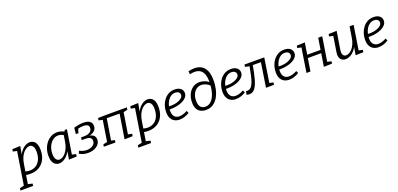

<svg xmlns="http://www.w3.org/2000/svg" viewBox="-32 -2014 7223 3482"><g transform="rotate(-20 3580.0 -273.0)"><path d="M-52.7 230 -46 186.5 70.1 159.1 30.6 201.3 138.5 -479.9 151.2 -463.2 59.9 -481.9 66.6 -525.4 220.9 -531.4 184.5 -328.5 163.5 -297Q187.1 -379.3 227.2 -432.5Q267.4 -485.7 314.6 -511.4Q361.7 -537.1 404.8 -537.1Q442.8 -537.1 474.4 -516.9Q506.1 -496.7 525.1 -453.4Q544.1 -410 544.1 -339.3Q544.1 -242.7 511 -169.7Q477.8 -96.7 417.9 -52.3Q358.1 -8 275.8 3.5Q193.4 15 95.1 -10.6L142.9 -17.3L107.9 203.3L79.8 158.1L198.9 186.5L192.2 230ZM147.3 -44.5 130.2 -71.6Q205.8 -46.2 267.4 -54.7Q329 -63.2 372.9 -99.4Q416.8 -135.5 440.7 -194.9Q464.5 -254.4 464.5 -331.6Q464.5 -406.9 439 -440Q413.5 -473.1 375.9 -473.1Q348.6 -473.1 317.8 -456.6Q287.1 -440.2 257.8 -407Q228.5 -373.9 205.9 -323.3Q183.2 -272.7 172.6 -204.4Z M778.9 9Q740.9 9 708.9 -11.5Q676.9 -32 657.9 -75Q638.9 -118 638.9 -187Q638.9 -259 660.9 -322.4Q682.9 -385.7 722.4 -434Q761.9 -482.4 815.3 -509.9Q868.6 -537.4 931 -537.4Q968.3 -537.4 1008.9 -525.5Q1049.4 -513.7 1091.7 -485.7L1057.3 -490.4L1077 -527.7L1120.8 -528L1040.8 -23.7L1013.7 -72.9L1123.8 -45.8L1116.8 -1.3L966.5 3.7L999.2 -194.9L1022.3 -231.7Q999.3 -150.1 958 -96.4Q916.6 -42.7 869.1 -16.8Q821.6 9 778.9 9ZM807.1 -55.6Q834.4 -55.6 865.4 -72.1Q896.3 -88.5 925.1 -121.7Q953.9 -154.8 976.8 -205.4Q999.8 -256 1010.5 -324.3L1033.1 -465.6L1046.8 -437.2Q1015.9 -457.5 986.6 -466.8Q957.3 -476.1 929 -476.1Q883 -476.1 844.6 -453.5Q806.1 -430.8 777.8 -391.7Q749.5 -352.6 734.1 -302Q718.6 -251.3 718.6 -195.4Q718.6 -122.5 744 -89Q769.5 -55.6 807.1 -55.6Z M1339 9Q1294.3 9 1250.8 -2.1Q1207.3 -13.3 1170.3 -35.6L1193.3 -86.5Q1224.3 -68.2 1260.8 -58.4Q1297.3 -48.5 1333.3 -48.5Q1375.9 -48.5 1412.5 -62.2Q1449.2 -75.8 1472.3 -102.6Q1495.4 -129.4 1495.4 -167.7Q1495.4 -198.3 1481.6 -215.3Q1467.8 -232.3 1446.8 -239.4Q1425.9 -246.6 1404.4 -248.1Q1383 -249.6 1368.3 -249.6H1303.3L1311.3 -300.4H1375.7Q1442.9 -300.4 1483.7 -329.6Q1524.4 -358.7 1524.4 -407.6Q1524.4 -450.2 1495.5 -466Q1466.5 -481.8 1422.3 -481.8Q1395 -481.8 1363.7 -476.8Q1332.4 -471.8 1300.1 -463.5L1319.8 -483.6L1292.8 -388.3H1241.9L1254.9 -507.7Q1303.3 -521.7 1350.5 -529.4Q1397.6 -537.1 1438.7 -537.1Q1486.4 -537.1 1523.1 -525.2Q1559.7 -513.4 1580.9 -487Q1602.1 -460.7 1602.1 -417Q1602.1 -374 1580.1 -343.5Q1558.1 -313 1520.3 -295.3Q1482.4 -277.7 1434.1 -272.7L1423.7 -282.7Q1501.1 -278 1537.8 -248.5Q1574.4 -219 1574.4 -165Q1574.4 -125.3 1555.8 -93.2Q1537.1 -61 1504.7 -38.1Q1472.4 -15.3 1429.9 -3.1Q1387.3 9 1339 9Z M2040.2 3.3 2118.5 -489.5 2136.5 -466.8 1845.1 -467.5 1870.9 -489.5 1798.9 -39.1 1789.2 -63.2 1871.8 -43.5 1864.8 0H1640.6L1647.6 -43.5L1743 -65.2L1721.9 -39.1L1792.9 -489.6L1809.9 -459.5L1713.9 -481.9L1720.6 -525.4L1871.6 -528H2277.5L2270.8 -485.2L2174.1 -460.5L2196.2 -489.3L2124.2 -39.1L2113.2 -64.5L2203.8 -44.8L2197.1 -1.3Z M2223.3 230 2230 186.5 2346.1 159.1 2306.6 201.3 2414.5 -479.9 2427.2 -463.2 2335.9 -481.9 2342.6 -525.4 2496.9 -531.4 2460.5 -328.5 2439.5 -297Q2463.1 -379.3 2503.2 -432.5Q2543.4 -485.7 2590.6 -511.4Q2637.7 -537.1 2680.8 -537.1Q2718.8 -537.1 2750.4 -516.9Q2782.1 -496.7 2801.1 -453.4Q2820.1 -410 2820.1 -339.3Q2820.1 -242.7 2787 -169.7Q2753.8 -96.7 2693.9 -52.3Q2634.1 -8 2551.8 3.5Q2469.4 15 2371.1 -10.6L2418.9 -17.3L2383.9 203.3L2355.8 158.1L2474.9 186.5L2468.2 230ZM2423.3 -44.5 2406.2 -71.6Q2481.8 -46.2 2543.4 -54.7Q2605 -63.2 2648.9 -99.4Q2692.8 -135.5 2716.7 -194.9Q2740.5 -254.4 2740.5 -331.6Q2740.5 -406.9 2715 -440Q2689.5 -473.1 2651.9 -473.1Q2624.6 -473.1 2593.8 -456.6Q2563.1 -440.2 2533.8 -407Q2504.5 -373.9 2481.9 -323.3Q2459.2 -272.7 2448.6 -204.4Z M3103.9 8.9Q3051.3 8.9 3008.8 -13.1Q2966.3 -35.1 2941.4 -81.5Q2916.5 -128 2916.5 -201.8Q2916.5 -265.3 2935.7 -325Q2954.9 -384.7 2991.8 -432.6Q3028.6 -480.4 3081 -508.6Q3133.4 -536.7 3199.5 -536.7Q3272.9 -536.7 3314.2 -502.7Q3355.5 -468.7 3355.5 -415Q3355.5 -369.8 3326.7 -335Q3297.8 -300.1 3249.4 -276Q3200.9 -251.8 3141.6 -239.6Q3082.4 -227.3 3021.5 -227.3Q3011.4 -227.3 3001.9 -227.4Q2992.5 -227.6 2983 -228.6L2988.4 -285.6Q3000.2 -284.6 3012.7 -283.6Q3025.2 -282.6 3038.2 -282.6Q3079.7 -282.6 3122.4 -290.9Q3165.1 -299.3 3200.5 -315.1Q3235.9 -331 3257.6 -354.2Q3279.4 -377.5 3279.4 -407.5Q3279.4 -439 3255.3 -458.8Q3231.1 -478.5 3188.5 -478.5Q3142.4 -478.5 3106.1 -454.4Q3069.8 -430.3 3044.4 -390.1Q3019.1 -349.8 3005.8 -301Q2992.6 -252.3 2992.6 -203Q2992.6 -123 3027.5 -86.1Q3062.4 -49.3 3119.7 -49.3Q3154.7 -49.3 3194.1 -61.4Q3233.5 -73.5 3273.8 -96.4L3294.4 -50.6Q3246.8 -21 3198 -6Q3149.2 8.9 3103.9 8.9Z M3613 8.4Q3559 8.4 3514.3 -12.8Q3469.6 -34 3443.8 -81.2Q3417.9 -128.4 3417.9 -206.7Q3417.9 -289.1 3448.4 -357.6Q3478.9 -426.1 3535.3 -467.2Q3591.6 -508.4 3668.3 -508.4Q3717.2 -508.4 3767.9 -489.4Q3818.5 -470.4 3862.2 -428.5L3848.1 -371.3Q3812.8 -408.9 3770.1 -428.5Q3727.3 -448.2 3683.7 -448.2Q3628.1 -448.2 3586.3 -417.7Q3544.5 -387.2 3521.1 -333.8Q3497.6 -280.3 3497.6 -210.7Q3497.6 -127.5 3531 -89.7Q3564.5 -51.9 3622.4 -51.9Q3671.3 -51.9 3707.9 -76.2Q3744.6 -100.5 3770.5 -142Q3796.5 -183.5 3812.3 -235.3Q3828.1 -287.1 3835.3 -343.6Q3842.4 -400 3842.4 -453.3Q3842.4 -538.3 3822.3 -596.1Q3802.1 -653.9 3759 -683.2Q3715.9 -712.5 3646.6 -712.5Q3627.6 -712.5 3604.9 -709.6Q3582.3 -706.8 3557 -700.5L3551.9 -760.4Q3583 -768.7 3612.3 -772.4Q3641.7 -776.1 3667.7 -776.1Q3792.4 -776.1 3857.9 -694.2Q3923.4 -612.4 3923.4 -453.3Q3923.4 -371 3906.1 -289Q3888.8 -207 3851.4 -140Q3814.1 -73 3754.9 -32.3Q3695.7 8.4 3613 8.4Z M4189.9 8.9Q4137.3 8.9 4094.8 -13.1Q4052.3 -35.1 4027.4 -81.5Q4002.5 -128 4002.5 -201.8Q4002.5 -265.3 4021.7 -325Q4040.9 -384.7 4077.8 -432.6Q4114.6 -480.4 4167 -508.6Q4219.4 -536.7 4285.5 -536.7Q4358.9 -536.7 4400.2 -502.7Q4441.5 -468.7 4441.5 -415Q4441.5 -369.8 4412.7 -335Q4383.8 -300.1 4335.4 -276Q4286.9 -251.8 4227.6 -239.6Q4168.4 -227.3 4107.5 -227.3Q4097.4 -227.3 4087.9 -227.4Q4078.5 -227.6 4069 -228.6L4074.4 -285.6Q4086.2 -284.6 4098.7 -283.6Q4111.2 -282.6 4124.2 -282.6Q4165.7 -282.6 4208.4 -290.9Q4251.1 -299.3 4286.5 -315.1Q4321.9 -331 4343.6 -354.2Q4365.4 -377.5 4365.4 -407.5Q4365.4 -439 4341.3 -458.8Q4317.1 -478.5 4274.5 -478.5Q4228.4 -478.5 4192.1 -454.4Q4155.8 -430.3 4130.4 -390.1Q4105.1 -349.8 4091.8 -301Q4078.6 -252.3 4078.6 -203Q4078.6 -123 4113.5 -86.1Q4148.4 -49.3 4205.7 -49.3Q4240.7 -49.3 4280.1 -61.4Q4319.5 -73.5 4359.8 -96.4L4380.4 -50.6Q4332.8 -21 4284 -6Q4235.2 8.9 4189.9 8.9Z M4394 -0.3 4409.7 -66.3Q4415.7 -65.3 4421.9 -64.4Q4428.1 -63.6 4434.4 -63.6Q4476.4 -63.6 4506 -94.2Q4535.7 -124.9 4556.3 -181.5Q4577 -238.1 4593.6 -316.6Q4610.3 -395 4627.2 -490.6L4643.3 -463.5L4541 -485.2L4547.7 -528H4928.6L4854.9 -51.5L4848.3 -61.9L4930.9 -43.5L4924.5 0L4769.9 2L4845.9 -490.2L4855.2 -466.8H4660.1L4688.5 -487.2Q4662.2 -328.9 4632.2 -218.1Q4602.2 -107.3 4559.5 -49.1Q4516.8 9 4451.1 9Q4437.8 9 4423.4 6.5Q4409 4 4394 -0.3Z M5218.9 8.9Q5166.3 8.9 5123.8 -13.1Q5081.3 -35.1 5056.4 -81.5Q5031.5 -128 5031.5 -201.8Q5031.5 -265.3 5050.7 -325Q5069.9 -384.7 5106.8 -432.6Q5143.6 -480.4 5196 -508.6Q5248.4 -536.7 5314.5 -536.7Q5387.9 -536.7 5429.2 -502.7Q5470.5 -468.7 5470.5 -415Q5470.5 -369.8 5441.7 -335Q5412.8 -300.1 5364.4 -276Q5315.9 -251.8 5256.6 -239.6Q5197.4 -227.3 5136.5 -227.3Q5126.4 -227.3 5116.9 -227.4Q5107.5 -227.6 5098 -228.6L5103.4 -285.6Q5115.2 -284.6 5127.7 -283.6Q5140.2 -282.6 5153.2 -282.6Q5194.7 -282.6 5237.4 -290.9Q5280.1 -299.3 5315.5 -315.1Q5350.9 -331 5372.6 -354.2Q5394.4 -377.5 5394.4 -407.5Q5394.4 -439 5370.3 -458.8Q5346.1 -478.5 5303.5 -478.5Q5257.4 -478.5 5221.1 -454.4Q5184.8 -430.3 5159.4 -390.1Q5134.1 -349.8 5120.8 -301Q5107.6 -252.3 5107.6 -203Q5107.6 -123 5142.5 -86.1Q5177.4 -49.3 5234.7 -49.3Q5269.7 -49.3 5309.1 -61.4Q5348.5 -73.5 5388.8 -96.4L5409.4 -50.6Q5361.8 -21 5313 -6Q5264.2 8.9 5218.9 8.9Z M5551.6 0 5627.9 -486.6 5634.5 -463.8 5549.6 -481.9 5556.3 -525.4 5712.9 -531.4 5673.2 -282 5655.2 -305.8H5958.3L5930.8 -281L5970.2 -528H6047.8L5971.2 -45.8L5959.8 -64.2L6051.1 -44.2L6044.8 -0.7L5885.8 3.3L5928.8 -268.3L5947.5 -245.9H5644.8L5671.5 -272L5628.6 0Z M6309.3 9Q6267.9 9.7 6237.8 -10.5Q6207.6 -30.7 6195.1 -70Q6182.6 -109.4 6191.2 -166.7L6240.9 -481.5L6248.9 -463.5L6163.6 -481.9L6170.3 -525.4L6327.2 -531.4L6271.3 -182.5Q6264.9 -139.9 6271.4 -111.5Q6277.9 -83.2 6295.5 -68.9Q6313.2 -54.6 6339.1 -54.6Q6366.8 -54.6 6397.7 -70.4Q6428.7 -86.2 6457.8 -119Q6486.9 -151.8 6509.5 -201.9Q6532.2 -252 6542.8 -321.3L6575.5 -528H6653.5L6577.9 -48.2L6567.2 -63.9L6656.5 -44.5L6649.8 -1.3L6499.2 3.3L6531.9 -194.5L6556 -231.4Q6531 -146.4 6489.2 -93.5Q6447.3 -40.7 6400.2 -16.2Q6353 8.4 6309.3 9Z M6942.9 8.9Q6890.3 8.9 6847.8 -13.1Q6805.3 -35.1 6780.4 -81.5Q6755.5 -128 6755.5 -201.8Q6755.5 -265.3 6774.7 -325Q6793.9 -384.7 6830.8 -432.6Q6867.6 -480.4 6920 -508.6Q6972.4 -536.7 7038.5 -536.7Q7111.9 -536.7 7153.2 -502.7Q7194.5 -468.7 7194.5 -415Q7194.5 -369.8 7165.7 -335Q7136.8 -300.1 7088.4 -276Q7039.9 -251.8 6980.6 -239.6Q6921.4 -227.3 6860.5 -227.3Q6850.4 -227.3 6840.9 -227.4Q6831.5 -227.6 6822 -228.6L6827.4 -285.6Q6839.2 -284.6 6851.7 -283.6Q6864.2 -282.6 6877.2 -282.6Q6918.7 -282.6 6961.4 -290.9Q7004.1 -299.3 7039.5 -315.1Q7074.9 -331 7096.6 -354.2Q7118.4 -377.5 7118.4 -407.5Q7118.4 -439 7094.3 -458.8Q7070.1 -478.5 7027.5 -478.5Q6981.4 -478.5 6945.1 -454.4Q6908.8 -430.3 6883.4 -390.1Q6858.1 -349.8 6844.8 -301Q6831.6 -252.3 6831.6 -203Q6831.6 -123 6866.5 -86.1Q6901.4 -49.3 6958.7 -49.3Q6993.7 -49.3 7033.1 -61.4Q7072.5 -73.5 7112.8 -96.4L7133.4 -50.6Q7085.8 -21 7037 -6Q6988.2 8.9 6942.9 8.9Z"/></g></svg>

Font: Bitter Thin
Style: Italic
Weight: 100
Italic angle: -9°
Designer: Sol Matas, and Bitter project Authors
Foundry: Sol Matas
Version: Version 2.002